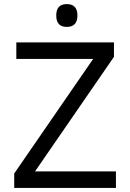

<svg xmlns="http://www.w3.org/2000/svg" viewBox="-20 -922 640 942"><path d="M548.8 0H49.8V-70.8L437 -632.8H60.1V-713.9H539.1V-643.1L151.9 -81.1H548.8ZM307.6 -901.9Q359.9 -901.9 359.9 -846.2Q359.9 -790 307.6 -790Q255.9 -790 255.9 -846.2Q255.9 -901.9 307.6 -901.9Z"/></svg>

Font: Droid Sans Mono
Style: Regular
Weight: 400
Monospace: yes
Foundry: Ascender Corporation
Version: Version 1.00 build 112